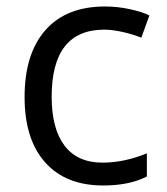

<svg xmlns="http://www.w3.org/2000/svg" viewBox="-20 -565 516 595"><path d="M299.8 9.8Q183.6 9.8 119.9 -61.8Q56.2 -133.3 56.2 -264.2Q56.2 -398.4 120.8 -471.7Q185.5 -544.9 305.2 -544.9Q343.8 -544.9 382.3 -536.6Q420.9 -528.3 442.9 -517.1L418 -448.2Q391.1 -459 359.4 -466.1Q327.6 -473.1 303.2 -473.1Q140.1 -473.1 140.1 -265.1Q140.1 -166.5 179.9 -113.8Q219.7 -61 297.9 -61Q364.7 -61 435.1 -89.8V-18.1Q381.3 9.8 299.8 9.8Z"/></svg>

Font: f02724691
Style: Regular
Weight: 400
Foundry: Ascender Corporation
Version: Version 1.10